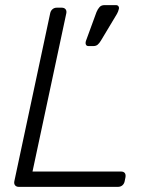

<svg xmlns="http://www.w3.org/2000/svg" viewBox="-20 -730 580 750"><path d="M326 -550Q318 -550 315.5 -556Q313 -562 316 -571L357 -683Q362 -695 369 -702.5Q376 -710 388 -710H433Q440 -710 443 -705Q446 -700 444 -694Q442 -685 437 -676L374 -571Q368 -561 361.5 -555.5Q355 -550 344 -550ZM54 0Q44 0 39 -6Q34 -12 36 -22L176 -678Q178 -688 185 -694Q192 -700 202 -700H221Q231 -700 236 -694Q241 -688 239 -678L107 -60H452Q463 -60 467.5 -54Q472 -48 470 -37L467 -22Q465 -12 458 -6Q451 0 440 0Z"/></svg>

Font: Rubik Light
Style: Italic
Weight: 300
Italic angle: -12°
Designer: Hubert and Fischer
Foundry: Hubert and Fischer
Version: Version 2.300;gftools[0.9.30]